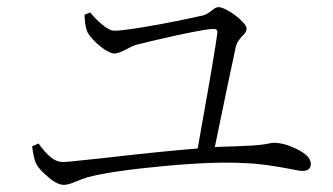

<svg xmlns="http://www.w3.org/2000/svg" viewBox="-20 -630 933 538"><path d="M159 -112C167 -112 178 -115 192 -121C204 -126 215 -130 224 -133C273 -146 346 -156 443 -165C539 -174 613 -176 664 -173C701 -172 744 -166 791 -157C810 -153 822 -151 827 -151C843 -151 851 -158 851 -171C851 -186 838 -199 812 -212C788 -224 766 -230 746 -230C743 -230 739 -229 734 -228C719 -225 703 -223 686 -222C677 -222 661 -221 640 -220C615 -219 595 -219 582 -218C611 -360 631 -454 641 -500C643 -509 649 -518 658 -528C667 -536 671 -543 671 -550C671 -567 615 -610 592 -610C587 -610 581 -607 574 -601C565 -594 557 -589 550 -587C518 -580 477 -571 428 -562C363 -550 320 -544 300 -544C291 -544 279 -550 264 -563C252 -573 242 -584 233 -595L217 -589C217 -588 217 -586 217 -583C218 -563 221 -548 226 -538C241 -513 281 -480 301 -480C308 -480 319 -484 334 -492C345 -498 354 -502 360 -504C387 -511 425 -520 475 -531C531 -543 565 -549 578 -549C587 -549 590 -545 589 -537C584 -499 569 -410 544 -271C539 -244 536 -225 534 -214C471 -209 382 -200 269 -187C203 -180 166 -176 157 -176C143 -176 130 -182 118 -193C110 -200 100 -211 88 -228L70 -220C73 -196 77 -179 82 -170C88 -159 99 -147 115 -134C132 -119 147 -112 159 -112Z"/></svg>

Font: AllPunType Light
Style: Regular
Weight: 300
Version: 1.0